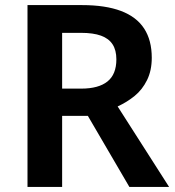

<svg xmlns="http://www.w3.org/2000/svg" viewBox="-20 -734 687 754"><path d="M302 -714Q394 -714 455 -691Q516 -668 546 -622Q576 -576 576 -507Q576 -457 557.5 -419.5Q539 -382 509 -357.5Q479 -333 442 -316L644 0H488L325 -279H224V0H88V-714ZM298 -605H224V-386H299Q367 -386 402 -414Q437 -442 437 -501Q437 -537 422 -560Q407 -583 376.5 -594Q346 -605 298 -605Z"/></svg>

Font: Noto Sans Oriya SemiBold
Style: Regular
Weight: 600
Version: Version 2.003